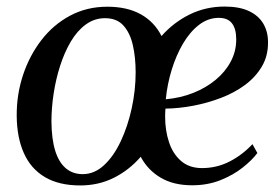

<svg xmlns="http://www.w3.org/2000/svg" viewBox="-20 -556 856 586"><path d="M225 10Q160 10 117 -15.5Q74 -41 52.8 -88.8Q31.5 -136.5 31 -202.5Q30.5 -267 50.2 -326.8Q70 -386.5 106.5 -433.8Q143 -481 194 -508.2Q245 -535.5 307.5 -535.5Q368 -535.5 409.5 -512.5Q451 -489.5 473 -446Q509.5 -487.5 558.8 -511.8Q608 -536 665.5 -536Q710.5 -536 739.8 -522.2Q769 -508.5 783.5 -484Q798 -459.5 798 -427.5Q798.5 -385.5 779.2 -353Q760 -320.5 727.5 -296.5Q695 -272.5 654 -257Q613 -241.5 569.5 -233.2Q526 -225 485 -224.5Q484.5 -218 484.2 -211.8Q484 -205.5 484 -199Q484 -158 495.8 -122.2Q507.5 -86.5 532.5 -64.8Q557.5 -43 596.5 -43Q641.5 -43 680.2 -62.8Q719 -82.5 750.5 -116L765.5 -89Q750 -68 721.2 -45Q692.5 -22 653 -6.2Q613.5 9.5 566.5 9.5Q509.5 9.5 470.2 -13.8Q431 -37 409.5 -77.5Q374.5 -37 327.8 -13.5Q281 10 225 10ZM232.5 -24.5Q268 -24.5 297.5 -51.8Q327 -79 348.5 -124.8Q370 -170.5 382 -225.5Q394 -280.5 394 -335.5Q394 -380.5 385.5 -418Q377 -455.5 356.8 -478Q336.5 -500.5 300.5 -500.5Q268.5 -500.5 242.2 -481.5Q216 -462.5 196.5 -429.8Q177 -397 163.8 -356Q150.5 -315 143.8 -270.8Q137 -226.5 137 -185Q137.5 -131.5 148.5 -96Q159.5 -60.5 180.8 -42.5Q202 -24.5 232.5 -24.5ZM486 -253Q530.5 -257 569.2 -272.2Q608 -287.5 637.8 -312Q667.5 -336.5 684.2 -368Q701 -399.5 701 -435.5Q701 -468 688 -484.8Q675 -501.5 648 -501.5Q615 -501.5 587.2 -480Q559.5 -458.5 538.5 -422.8Q517.5 -387 504 -343Q490.5 -299 486 -253Z"/></svg>

Font: Merriweather 96pt
Style: Italic
Weight: 400
Italic angle: -7.8°
Version: Version 2.101